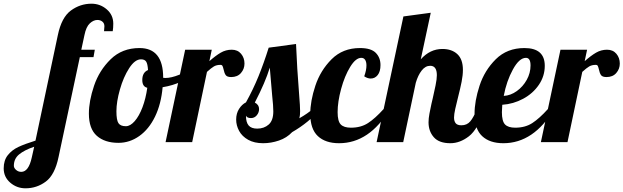

<svg xmlns="http://www.w3.org/2000/svg" viewBox="-228 -769 3374 1039"><path d="M-208 142Q-208 99 -186 71Q-164 43 -129 26.5Q-94 10 -36 -8L85 -579Q105 -675 155.5 -712Q206 -749 267 -749Q314 -749 349.5 -718.5Q385 -688 385 -641Q385 -618 382 -600H335Q337 -622 337 -627Q337 -643 326 -652Q315 -661 299 -661Q278 -661 258 -642.5Q238 -624 229 -579L212 -500H285L278 -460H204L89 80Q69 177 20 213.5Q-29 250 -90 250Q-137 250 -172.5 219.5Q-208 189 -208 142ZM-56 83 -43 25Q-96 43 -124.5 66.5Q-153 90 -153 128Q-153 140 -141 150.5Q-129 161 -113 161Q-73 161 -56 83Z M253 -154Q253 -222 281 -305Q309 -388 371 -448.5Q433 -509 527 -509Q655 -509 655 -349V-348Q658 -347 666 -347Q699 -347 742 -364.5Q785 -382 820 -407L829 -380Q800 -349 753.5 -327.5Q707 -306 652 -297Q644 -206 611 -138Q578 -70 526 -33Q474 4 413 4Q339 4 296 -34Q253 -72 253 -154ZM569 -294Q542 -300 542 -336Q542 -377 573 -390Q571 -423 563 -435.5Q555 -448 535 -448Q502 -448 471 -400Q440 -352 421 -285Q402 -218 402 -167Q402 -119 413 -102.5Q424 -86 453 -86Q477 -86 501 -113.5Q525 -141 543 -188.5Q561 -236 569 -294Z M774 -500H918L905 -438Q939 -468 966.5 -484Q994 -500 1026 -500Q1058 -500 1076.5 -478Q1095 -456 1095 -425Q1095 -396 1076 -374Q1057 -352 1023 -352Q1001 -352 993.5 -362.5Q986 -373 982 -393Q979 -406 976 -412Q973 -418 965 -418Q944 -418 929.5 -409.5Q915 -401 892 -380L812 0H668Z M1050 -122Q1050 -155 1065.5 -179.5Q1081 -204 1103 -215Q1142 -285 1171 -356.5Q1200 -428 1226 -511L1374 -531Q1379 -403 1391 -254Q1396 -194 1396 -167Q1396 -144 1392 -129Q1439 -156 1464 -179H1506Q1442 -105 1353 -54Q1324 -23 1281.5 -8.5Q1239 6 1196 6Q1148 6 1115 -12.5Q1082 -31 1066 -60.5Q1050 -90 1050 -122ZM1251 -166Q1251 -196 1245 -250Q1235 -364 1232 -403Q1208 -324 1151 -214Q1174 -202 1174 -179Q1174 -160 1161.5 -145Q1149 -130 1130 -130Q1109 -130 1103 -143Q1103 -107 1117.5 -90Q1132 -73 1164 -73Q1201 -73 1226 -95Q1251 -117 1251 -166Z M1451 -153Q1451 -222 1478.5 -305Q1506 -388 1566.5 -448.5Q1627 -509 1720 -509Q1780 -509 1805.5 -483Q1831 -457 1831 -417Q1831 -382 1816 -363Q1801 -344 1778 -344Q1761 -344 1743 -356Q1755 -389 1755 -415Q1755 -434 1748 -445Q1741 -456 1727 -456Q1697 -456 1667 -407Q1637 -358 1618 -288Q1599 -218 1599 -162Q1599 -113 1616 -95.5Q1633 -78 1671 -78Q1725 -78 1763.5 -103Q1802 -128 1848 -179H1882Q1771 6 1607 6Q1533 6 1492 -32.5Q1451 -71 1451 -153Z M2091 -107Q2091 -128 2096 -154.5Q2101 -181 2106.5 -206Q2112 -231 2114 -238Q2122 -273 2129 -307Q2136 -341 2136 -362Q2136 -413 2100 -413Q2074 -413 2054 -387.5Q2034 -362 2022 -321L1954 0H1810L1955 -680L2103 -700L2049 -448Q2099 -504 2166 -504Q2217 -504 2247 -476Q2277 -448 2277 -391Q2277 -362 2270 -326.5Q2263 -291 2250 -240Q2242 -209 2235.5 -179.5Q2229 -150 2229 -133Q2229 -113 2238 -102Q2247 -91 2269 -91Q2299 -91 2317 -112.5Q2335 -134 2353 -179H2395Q2358 -69 2309.5 -31.5Q2261 6 2209 6Q2148 6 2119.5 -26.5Q2091 -59 2091 -107Z M2340 -153Q2340 -222 2367 -305Q2394 -388 2455 -448.5Q2516 -509 2610 -509Q2720 -509 2720 -413Q2720 -357 2688 -310Q2656 -263 2603 -234.5Q2550 -206 2490 -202Q2488 -172 2488 -162Q2488 -113 2505 -95.5Q2522 -78 2560 -78Q2614 -78 2652.5 -103Q2691 -128 2737 -179H2771Q2660 6 2496 6Q2422 6 2381 -32.5Q2340 -71 2340 -153ZM2643 -415Q2643 -456 2618 -456Q2582 -456 2547.5 -393Q2513 -330 2498 -250Q2535 -252 2568.5 -276Q2602 -300 2622.5 -337Q2643 -374 2643 -415Z M2805 -500H2949L2936 -438Q2970 -468 2997.5 -484Q3025 -500 3057 -500Q3089 -500 3107.5 -478Q3126 -456 3126 -425Q3126 -396 3107 -374Q3088 -352 3054 -352Q3032 -352 3024.5 -362.5Q3017 -373 3013 -393Q3010 -406 3007 -412Q3004 -418 2996 -418Q2975 -418 2960.5 -409.5Q2946 -401 2923 -380L2843 0H2699Z"/></svg>

Font: Lobster
Style: Regular
Weight: 400
Designer: Impallari Type
Foundry: Impallari Type
Version: Version 2.100